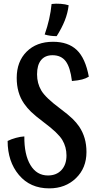

<svg xmlns="http://www.w3.org/2000/svg" viewBox="-20 -997 535 1057"><path d="M416 -300Q436 -270 446 -235.5Q456 -201 456 -160Q456 -72 398 -16Q340 40 251 40Q146 40 84 -34Q22 -108 22 -221Q42 -231 67.5 -238Q93 -245 114 -246Q113 -146 147.5 -88.5Q182 -31 244 -31Q291 -31 318.5 -61Q346 -91 346 -141Q346 -188 323 -226.5Q300 -265 222 -323Q173 -360 151 -381.5Q129 -403 113 -426Q92 -456 82 -491.5Q72 -527 72 -568Q72 -658 126.5 -712.5Q181 -767 272 -767Q355 -767 402.5 -722Q450 -677 469 -575Q453 -565 432 -559.5Q411 -554 376 -551Q367 -626 342 -659.5Q317 -693 269 -693Q228 -693 206 -666Q184 -639 184 -588Q184 -538 207.5 -498.5Q231 -459 309 -401Q357 -365 379 -343.5Q401 -322 416 -300ZM358 -968Q353 -925 336.5 -883.5Q320 -842 292 -798Q275 -798 259 -800Q243 -802 226 -807Q241 -850 250.5 -891.5Q260 -933 264 -975Q288 -978 314 -976Q340 -974 358 -968Z"/></svg>

Font: Atma Medium
Style: Regular
Weight: 500
Designer: Gregori Vincens, Jeremie Hornus, Riccardo Olocco, Yoann Minet.
Foundry: black foundry
Version: Version 1.101;PS 1.100;hotconv 1.0.86;makeotf.lib2.5.63406